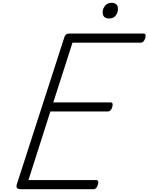

<svg xmlns="http://www.w3.org/2000/svg" viewBox="-20 -1349 1058 1369"><path d="M130 0Q111 0 103 -7Q95 -14 99 -32L440 -1087Q444 -1098 452.5 -1104Q461 -1110 479 -1110H1003Q1014 -1110 1017 -1102Q1020 -1094 1016 -1078Q1011 -1062 1003 -1053.5Q995 -1045 985 -1045H497L360 -619H768Q779 -619 782 -611Q785 -603 781 -587Q776 -570 767.5 -562Q759 -554 749 -554H339L183 -65H665Q676 -65 679.5 -57Q683 -49 678 -33Q674 -17 666 -8.5Q658 0 647 0ZM757 -1217Q737 -1217 724.5 -1227.5Q712 -1238 712 -1261Q712 -1286 728.5 -1307.5Q745 -1329 777 -1329Q796 -1329 808.5 -1318.5Q821 -1308 821 -1285Q821 -1260 805.5 -1238.5Q790 -1217 757 -1217Z"/></svg>

Font: Playwrite CU Light
Style: Regular
Weight: 300
Designer: Veronika Burian, José Scaglione
Foundry: TypeTogether
Version: Version 1.002